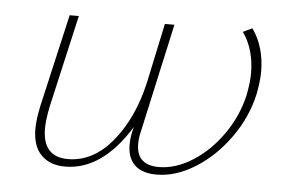

<svg xmlns="http://www.w3.org/2000/svg" viewBox="-39 -468 785 522"><g transform="rotate(5 354.0 -206.5)"><path d="M664 -300Q664 -276 657 -239Q643 -175 603 -119Q563 -63 510 -30Q457 3 405 3Q365 3 345 -16.5Q325 -36 325 -71Q325 -90 329 -107L332 -120Q256 3 155 3Q114 3 90 -21Q66 -45 66 -93Q66 -117 74 -155L132 -408H157L100 -158Q92 -120 92 -96Q92 -18 161 -18Q230 -18 282.5 -82Q335 -146 357 -243L392 -407H418L352 -108Q348 -92 348 -76Q348 -18 409 -18Q455 -18 501.5 -47.5Q548 -77 582.5 -126.5Q617 -176 630 -233Q637 -268 637 -293Q637 -359 605 -404L630 -416Q664 -368 664 -300Z"/></g></svg>

Font: Ysabeau Extralight
Style: Italic
Weight: 200
Italic angle: -12°
Designer: Christian Thalmann (Catharsis Fonts)
Version: Version 0.003